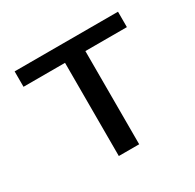

<svg xmlns="http://www.w3.org/2000/svg" viewBox="-102 -526 647 637"><g transform="rotate(-30 222.0 -208.0)"><path d="M420 -416V-357H261V0H183V-357H24V-416Z"/></g></svg>

Font: EauTest Medium
Style: Italic
Weight: 500
Italic angle: -12°
Designer: Christian Thalmann (Catharsis Fonts)
Version: Version 0.001;PS 000.001;hotconv 1.0.88;makeotf.lib2.5.64775